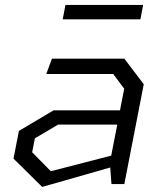

<svg xmlns="http://www.w3.org/2000/svg" viewBox="-20 -744 660 776"><path d="M430.5 0H482.5L561 -403.5L482.5 -507H190L167 -445H437.5L482 -385.5L465 -298H196.5L56.5 -215L34.5 -103L150.5 11.5L425.5 -67ZM110 -128.5 121 -185 215 -240.5H454L429.5 -115L185.5 -52ZM233.5 -666H547.5L558.5 -724H244.5Z"/></svg>

Font: Monaspace Krypton Light
Style: Italic
Weight: 300
Italic angle: -11°
Designer: Riley Cran & the Lettermatic Team
Foundry: Lettermatic
Version: Version 1.101 (Monaspace Krypton)